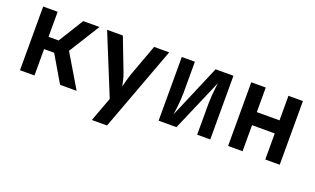

<svg xmlns="http://www.w3.org/2000/svg" viewBox="-78 -964 2556 1558"><g transform="rotate(20 1200.0 -185.0)"><path d="M80 0V-550H205V-334H292L426 -550H566L400 -284L569 0H426L292 -228H205V0Z M766 180 844 -30 632 -550H768L876 -269Q885 -246 893 -213.5Q901 -181 905 -160Q910 -181 918.5 -213.5Q927 -246 935 -269L1038 -550H1168L897 180Z M1277 0V-550H1390V-279Q1390 -252 1387.5 -217Q1385 -182 1381 -148Q1377 -114 1373 -89L1569 -550H1723V0H1610V-271Q1610 -298 1612.5 -331Q1615 -364 1618.5 -396Q1622 -428 1625 -450L1431 0Z M1877 0V-550H2002V-338H2198V-550H2323V0H2198V-225H2002V0Z"/></g></svg>

Font: NKDuy Mono
Style: Bold
Weight: 700
Monospace: yes
Designer: NKDuy
Foundry: NKDuy
Version: Version 2.251; ttfautohint (v1.8.4.7-5d5b)